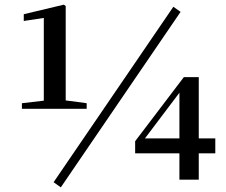

<svg xmlns="http://www.w3.org/2000/svg" viewBox="-20 -771 972 824"><path d="M241 33 755 -720 724 -742 210 11ZM750 0H833V-113H904V-177H833V-440H769L560 -165V-113H750ZM602 -177 685 -287 750 -373V-177ZM168 -304H352V-328L262 -340V-745L254 -751L82 -710V-681L168 -694V-339L74 -328V-304Z"/></svg>

Font: Noto Serif JP
Style: Bold
Weight: 700
Designer: Ryoko NISHIZUKA 西塚涼子 (kana & ideographs); Frank Grießhammer (Latin, Greek & Cyrillic); Wenlong ZHANG 张文龙 (bopomofo); San
Foundry: Adobe
Version: Version 2.001;hotconv 1.1.0;makeotfexe 2.6.0